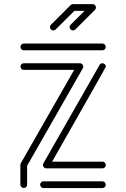

<svg xmlns="http://www.w3.org/2000/svg" viewBox="-20 -928 623 948"><path d="M485.8 -679.7H97.2Q90.3 -679.7 85.7 -684.8Q81.1 -689.9 81.1 -696.3Q81.1 -703.1 85.7 -708Q90.3 -712.9 97.2 -712.9H485.8Q492.7 -712.9 497.3 -708Q502 -703.1 502 -696.3Q502 -689.9 497.3 -684.8Q492.7 -679.7 485.8 -679.7ZM97.2 0Q90.3 0 85.7 -4.6Q81.1 -9.3 80.6 -16.1V-113.3Q80.6 -118.2 82.5 -121.6L346.2 -583H97.2Q90.3 -583 85.9 -587.6Q81.5 -592.3 81.1 -599.1Q81.1 -606 85.9 -610.8Q90.8 -615.7 97.2 -615.7H374.5Q383.3 -615.7 388.7 -607.4Q391.1 -603 391.1 -599.1Q391.1 -595.2 389.2 -591.3L113.8 -109.4V-16.1Q113.8 -9.3 109.1 -4.6Q104.5 0 97.2 0ZM485.8 0.5H194.3Q187.5 0.5 182.9 -4.4Q178.2 -9.3 178.2 -16.1Q178.2 -22.9 182.9 -27.6Q187.5 -32.2 194.3 -32.7H485.8Q492.7 -32.7 497.3 -27.8Q502 -22.9 502 -16.1Q502 -9.3 497.3 -4.4Q492.7 0.5 485.8 0.5ZM486.3 -96.7H209Q200.2 -96.7 194.3 -105Q191.9 -108.9 191.9 -113.3Q191.9 -117.2 194.3 -121.6L471.7 -607.4Q476.6 -615.7 485.4 -615.7Q489.7 -615.7 494.1 -613.3Q502.4 -608.4 502.4 -598.6Q502.4 -595.2 237.3 -129.9H486.3Q492.7 -129.9 497.6 -125Q502.4 -120.1 502.4 -113.3Q502.4 -106.9 497.6 -101.8Q492.7 -96.7 486.3 -96.7ZM242.7 -777.8Q236.3 -777.8 231.4 -782.7Q226.6 -787.6 226.6 -794.4Q226.6 -800.8 231.4 -805.7L328.6 -902.8Q333.5 -907.7 340.3 -907.7H437.5Q447.3 -907.7 452.6 -897.5Q453.6 -894 453.6 -891.1Q453.6 -884.8 449.2 -879.4L351.6 -782.2Q346.7 -777.8 339.8 -777.8Q333.5 -777.8 328.6 -782.7Q323.7 -787.6 323.7 -794.4Q323.7 -800.8 328.6 -805.7L397.5 -874.5H347.2L254.4 -782.2Q249.5 -777.8 242.7 -777.8Z"/></svg>

Font: Neon Sans
Style: Regular
Weight: 400
Designer: GGBot
Version: 0.80